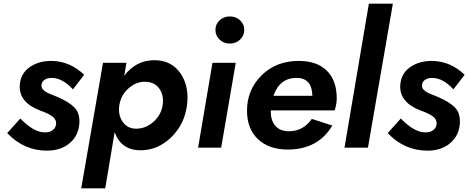

<svg xmlns="http://www.w3.org/2000/svg" viewBox="-20 -800 2537 1040"><path d="M90 -158Q166 -80 227 -83Q251 -83 267 -96.5Q283 -110 284 -130Q285 -154 263 -170Q241 -186 198 -201Q82 -245 87 -338Q91 -401 139.5 -435.5Q188 -470 257 -470Q357 -470 436 -395L375 -316Q318 -378 260 -378Q236 -378 221 -367.5Q206 -357 205 -340Q204 -333 206 -326.5Q208 -320 213.5 -314.5Q219 -309 223.5 -305.5Q228 -302 238 -297Q248 -292 254.5 -289.5Q261 -287 274 -282Q287 -277 293 -274Q352 -249 382.5 -218.5Q413 -188 410 -133Q406 -66 358 -25Q310 16 234 16Q110 16 19 -79Z M550 220H420L538 -460H665L653 -390Q716 -473 815 -474Q908 -474 957 -403.5Q1006 -333 993 -230Q979 -125 906 -55Q833 15 739 14Q636 13 601 -84ZM861 -230Q869 -284 842.5 -320.5Q816 -357 765 -357Q719 -358 678.5 -323.5Q638 -289 628 -238L626 -228Q619 -176 644.5 -140Q670 -104 715 -103Q767 -102 809.5 -138.5Q852 -175 861 -230Z M1169.5 -585.5Q1147 -607 1147 -638Q1147 -669 1169.5 -690Q1192 -711 1225 -711Q1258 -711 1280.5 -690Q1303 -669 1303 -638Q1303 -607 1280.5 -585.5Q1258 -564 1225 -564Q1192 -564 1169.5 -585.5ZM1131 -460H1257L1178 0H1053Z M1538 10Q1437 10 1377.5 -46Q1318 -102 1318 -200Q1318 -314 1397 -392Q1476 -470 1598 -470Q1697 -470 1750.5 -417Q1804 -364 1804 -267Q1804 -239 1793 -202H1447Q1445 -150 1470.5 -119.5Q1496 -89 1545 -89Q1622 -89 1669 -156L1780 -120Q1703 10 1538 10ZM1586 -378Q1495 -378 1461 -281H1672Q1670 -378 1586 -378Z M1978 -780H2108L1973 0H1846Z M2151 -158Q2227 -80 2288 -83Q2312 -83 2328 -96.5Q2344 -110 2345 -130Q2346 -154 2324 -170Q2302 -186 2259 -201Q2143 -245 2148 -338Q2152 -401 2200.5 -435.5Q2249 -470 2318 -470Q2418 -470 2497 -395L2436 -316Q2379 -378 2321 -378Q2297 -378 2282 -367.5Q2267 -357 2266 -340Q2265 -333 2267 -326.5Q2269 -320 2274.5 -314.5Q2280 -309 2284.5 -305.5Q2289 -302 2299 -297Q2309 -292 2315.5 -289.5Q2322 -287 2335 -282Q2348 -277 2354 -274Q2413 -249 2443.5 -218.5Q2474 -188 2471 -133Q2467 -66 2419 -25Q2371 16 2295 16Q2171 16 2080 -79Z"/></svg>

Font: Jost* 600 Semi
Style: Italic
Weight: 600
Italic angle: -10°
Version: Version 3.500